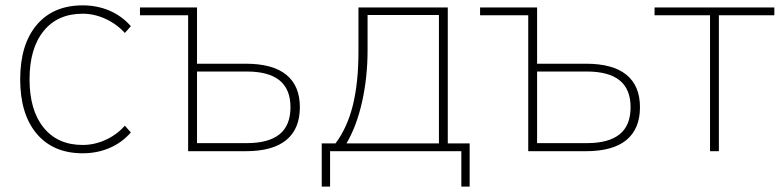

<svg xmlns="http://www.w3.org/2000/svg" viewBox="-20 -567 2926 720"><path d="M55.7 -269.5Q55.7 -400.4 117.7 -473.6Q179.7 -546.9 290 -546.9Q344.7 -546.9 391.1 -526.9Q437.5 -506.8 470.7 -468.8L448.2 -443.4Q417 -477.5 375 -496.6Q333 -515.6 290 -515.6Q196.3 -515.6 143.6 -450.7Q90.8 -385.7 90.8 -269.5Q90.8 -153.3 143.6 -88.4Q196.3 -23.4 290 -23.4Q334 -23.4 376 -42.5Q418 -61.5 448.2 -95.7L470.7 -70.3Q437.5 -32.2 391.1 -12.2Q344.7 7.8 290 7.8Q179.7 7.8 117.7 -65.4Q55.7 -138.7 55.7 -269.5Z M685.5 -509.8H504.9V-539.1H718.8V-328.1H901.4Q1002.9 -328.1 1053.7 -286.6Q1104.5 -245.1 1104.5 -165Q1104.5 -84 1053.7 -42Q1002.9 0 901.4 0H685.5ZM1069.3 -165Q1069.3 -232.4 1028.3 -265.6Q987.3 -298.8 905.3 -298.8H718.8V-30.3H905.3Q987.3 -30.3 1028.3 -63.5Q1069.3 -96.7 1069.3 -165Z M1186.5 -29.3H1238.3Q1283.2 -89.8 1303.7 -174.3Q1324.2 -258.8 1324.2 -373V-539.1H1659.2V-29.3H1741.2V132.8H1710V0H1217.8V132.8H1186.5ZM1626 -29.3V-510.7H1358.4V-378.9Q1358.4 -277.3 1337.9 -185.5Q1317.4 -93.8 1279.3 -29.3Z M1960.9 -509.8H1780.3V-539.1H1994.1V-328.1H2176.8Q2278.3 -328.1 2329.1 -286.6Q2379.9 -245.1 2379.9 -165Q2379.9 -84 2329.1 -42Q2278.3 0 2176.8 0H1960.9ZM2344.7 -165Q2344.7 -232.4 2303.7 -265.6Q2262.7 -298.8 2180.7 -298.8H1994.1V-30.3H2180.7Q2262.7 -30.3 2303.7 -63.5Q2344.7 -96.7 2344.7 -165Z M2642.6 -509.8H2434.6V-539.1H2883.8V-509.8H2675.8V0H2642.6Z"/></svg>

Font: Min Sans VF VF
Style: Regular
Weight: 400
Designer: Jinseong-Kim, NotoSansCJK, Nunito
Foundry: Jinseong-Kim
Version: Version 1.420;Glyphs 3.1.2 (3151)